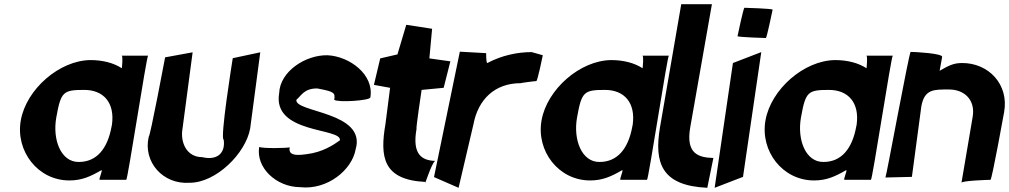

<svg xmlns="http://www.w3.org/2000/svg" viewBox="-20 -894 4804 914"><path d="M79 -321C53 -175 160 -35 310 -35C369 -35 409 -53 463 -84C470 -84 448 -38 455 -38H581C588 -38 678 -629 685 -629H559C566 -629 561 -576 560 -569C522 -594 470 -608 411 -608C263 -607 105 -469 79 -321ZM248 -335C270 -457 280 -466 381 -466C474 -466 527 -404 513 -301L511 -291C492 -187 441 -123 355 -123C270 -122 229 -229 248 -335Z M688 -243C660 -123 756 -15 882 -24C1007 -23 1150 -163 1171 -283L1219 -645L1088 -617C1085 -599 1026 -229 1045 -229C1054 -164 1013 -129 942 -146C868 -146 837 -217 849 -283L897 -645L766 -621C764 -611 695 -243 688 -243Z M1214 -195C1197 -97 1294 -4 1408 -3C1539 12 1656 -86 1673 -183C1726 -363 1380 -358 1391 -419C1415 -439 1427 -473 1490 -473C1570 -458 1577 -453 1571 -419C1588 -405 1740 -415 1743 -430C1762 -539 1644 -626 1539 -631C1434 -633 1313 -554 1309 -451C1275 -255 1609 -287 1598 -226C1569 -205 1516 -169 1439 -160C1362 -148 1355 -169 1359 -193C1358 -189 1224 -186 1214 -195Z M1760 -490 1837 -476 1815 -304C1788 -148 1802 -38 2004 -28C1999 1 2034 -120 2052 -128C1988 -130 1941 -159 1963 -281C1959 -279 1985 -452 1987 -466L2092 -476L2124 -602L2024 -616L2037 -757L1914 -776L1872 -635L1790 -616Z M2046 -51 2163 0 2234 -303C2256 -420 2335 -498 2458 -498C2458 -499 2524 -508 2533 -508C2539 -508 2564 -631 2564 -631L2511 -646C2442 -646 2368 -630 2300 -594C2293 -594 2295 -644 2294 -641L2169 -648Z M2558 -321C2532 -175 2639 -35 2789 -35C2848 -35 2888 -53 2942 -84C2949 -84 2927 -38 2934 -38H3060C3067 -38 3157 -629 3164 -629H3038C3045 -629 3040 -576 3039 -569C3001 -594 2949 -608 2890 -608C2742 -607 2584 -469 2558 -321ZM2727 -335C2749 -457 2759 -466 2860 -466C2953 -466 3006 -404 2992 -301L2990 -291C2971 -187 2920 -123 2834 -123C2749 -122 2708 -229 2727 -335Z M3223 -874 3122 -289C3093 -118 3129 -10 3347 0L3376 -142C3307 -144 3243 -160 3266 -289L3369 -874Z M3469 -594 3382 0 3517 -52 3604 -646ZM3491 -722C3490 -717 3621 -713 3626 -713C3630 -713 3657 -843 3658 -848C3659 -853 3528 -857 3524 -857C3519 -857 3492 -727 3491 -722Z M3624 -321C3598 -175 3705 -35 3855 -35C3914 -35 3954 -53 4008 -84C4015 -84 3993 -38 4000 -38H4126C4133 -38 4223 -629 4230 -629H4104C4111 -629 4106 -576 4105 -569C4067 -594 4015 -608 3956 -608C3808 -607 3650 -469 3624 -321ZM3793 -335C3815 -457 3825 -466 3926 -466C4019 -466 4072 -404 4058 -301L4056 -291C4037 -187 3986 -123 3900 -123C3815 -122 3774 -229 3793 -335Z M4195 -49 4321 -52 4366 -388C4381 -471 4427 -468 4498 -468C4570 -468 4625 -419 4610 -336L4557 -24C4559 -34 4687 -38 4695 -38C4702 -38 4760 -360 4760 -360C4784 -492 4686 -595 4559 -594C4518 -594 4493 -580 4453 -557L4465 -623C4468 -640 4334 -647 4315 -647C4308 -647 4199 -51 4195 -49Z"/></svg>

Font: Ember
Style: Ita
Weight: 400
Designer: Stig
Foundry: Cannot Into Space Fonts
Version: Version 0.127